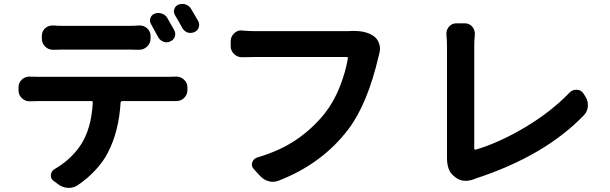

<svg xmlns="http://www.w3.org/2000/svg" viewBox="-20 -876 3040 957"><path d="M967.8 -771.5Q972.7 -761.7 972.7 -752.9Q972.7 -746.1 970.7 -739.3Q964.8 -722.7 948.2 -715.8Q939.5 -711.9 929.7 -711.9Q922.9 -711.9 915 -713.9Q897.5 -720.7 888.7 -736.3Q870.1 -771.5 852.5 -799.8Q846.7 -809.6 846.7 -819.3Q846.7 -824.2 848.6 -830.1Q853.5 -845.7 868.2 -852.5Q877.9 -856.4 888.7 -856.4Q895.5 -856.4 903.3 -854.5Q921.9 -848.6 931.6 -833Q950.2 -801.8 967.8 -771.5ZM848.6 -725.6Q853.5 -715.8 853.5 -707Q853.5 -700.2 851.6 -693.4Q845.7 -676.8 829.1 -669.9Q819.3 -665 810.5 -665Q802.7 -665 794.9 -668Q777.3 -674.8 768.6 -690.4Q749 -727.5 733.4 -754.9Q727.5 -763.7 727.5 -773.4Q727.5 -779.3 729.5 -785.2Q734.4 -800.8 750 -807.6Q759.8 -811.5 769.5 -811.5Q777.3 -811.5 785.2 -808.6Q803.7 -803.7 813.5 -787.1Q830.1 -758.8 848.6 -725.6ZM622.1 -628.9H294.9Q270.5 -628.9 245.1 -627.9Q245.1 -627.9 244.1 -627.9Q221.7 -627.9 205.1 -643.6Q188.5 -660.2 188.5 -683.6V-697.3Q188.5 -719.7 205.1 -735.4Q220.7 -749 241.2 -749Q243.2 -749 245.1 -749Q271.5 -747.1 294.9 -747.1H622.1Q645.5 -747.1 672.9 -749Q674.8 -749 676.8 -749Q697.3 -749 712.9 -735.4Q730.5 -719.7 730.5 -697.3V-683.6Q730.5 -660.2 712.9 -643.6Q696.3 -627.9 673.8 -627.9Q672.9 -627.9 672.9 -627.9Q646.5 -628.9 622.1 -628.9ZM168 -493.2H823.2Q836.9 -493.2 856.4 -494.1Q858.4 -494.1 859.4 -494.1Q880.9 -494.1 896.5 -479.5Q914.1 -463.9 914.1 -441.4V-426.8Q914.1 -403.3 896.5 -386.7Q880.9 -372.1 857.4 -372.1Q857.4 -372.1 856.4 -372.1Q838.9 -372.1 823.2 -372.1H588.9Q582 -372.1 581.1 -364.3Q572.3 -219.7 517.6 -115.2Q496.1 -72.3 456.1 -28.8Q416 14.6 366.2 47.9Q346.7 60.5 323.2 60.5Q321.3 60.5 318.4 60.5Q292 58.6 270.5 43L247.1 25.4Q233.4 15.6 233.4 0Q233.4 -22.5 252 -33.2Q333 -80.1 380.9 -151.4Q435.5 -232.4 442.4 -364.3Q443.4 -372.1 435.5 -372.1H168Q151.4 -372.1 129.9 -371.1Q127.9 -371.1 127 -371.1Q105.5 -371.1 88.9 -386.7Q72.3 -402.3 72.3 -425.8V-441.4Q72.3 -463.9 88.9 -479.5Q105.5 -494.1 126 -494.1Q127.9 -494.1 129.9 -494.1Q149.4 -493.2 168 -493.2Z M1734.4 -721.7Q1740.2 -721.7 1746.1 -721.7Q1802.7 -721.7 1839.8 -698.2L1840.8 -697.3Q1861.3 -683.6 1869.1 -660.2Q1874 -646.5 1874 -633.8Q1874 -622.1 1871.1 -611.3Q1869.1 -603.5 1867.2 -595.7Q1811.5 -357.4 1716.8 -232.4Q1585.9 -59.6 1369.1 24.4Q1354.5 30.3 1339.8 30.3Q1330.1 30.3 1319.3 27.3Q1293.9 20.5 1276.4 1L1245.1 -33.2Q1235.4 -43.9 1235.4 -55.7Q1235.4 -60.5 1237.3 -66.4Q1243.2 -85 1261.7 -90.8Q1377 -125 1457.5 -180.2Q1538.1 -235.4 1597.7 -309.6Q1642.6 -366.2 1672.4 -440.4Q1702.1 -514.6 1713.9 -585Q1714.8 -591.8 1708 -591.8H1249Q1219.7 -591.8 1187.5 -590.8Q1186.5 -590.8 1185.5 -590.8Q1163.1 -590.8 1147.5 -606.4Q1129.9 -622.1 1129.9 -645.5V-670.9Q1129.9 -694.3 1147.5 -710Q1162.1 -724.6 1182.6 -724.6Q1184.6 -724.6 1187.5 -723.6Q1227.5 -720.7 1250 -720.7H1711.9Q1723.6 -720.7 1734.4 -721.7Z M2340.8 17.6Q2320.3 25.4 2300.8 25.4Q2269.5 25.4 2245.1 3.9L2238.3 -2Q2208 -28.3 2208 -89.8Q2208 -92.8 2208 -95.7Q2208 -99.6 2208 -105.5V-647.5Q2208 -672.9 2205.1 -703.1Q2205.1 -706.1 2205.1 -709Q2205.1 -727.5 2217.8 -743.2Q2232.4 -759.8 2254.9 -759.8H2295.9Q2319.3 -759.8 2334 -743.2Q2346.7 -727.5 2346.7 -708Q2346.7 -706.1 2346.7 -703.1Q2343.8 -673.8 2343.8 -647.5V-135.7Q2343.8 -132.8 2346.2 -130.9Q2348.6 -128.9 2350.6 -129.9Q2466.8 -164.1 2596.7 -241.2Q2726.6 -318.4 2819.3 -415Q2833 -428.7 2851.6 -428.7Q2853.5 -428.7 2855.5 -428.7Q2877 -427.7 2888.7 -409.2L2898.4 -393.6Q2910.2 -375 2910.2 -352.5Q2910.2 -349.6 2910.2 -346.7Q2908.2 -320.3 2890.6 -301.8Q2695.3 -98.6 2348.6 14.6Q2347.7 15.6 2344.7 16.6Q2341.8 17.6 2340.8 17.6Z"/></svg>

Font: Gen Jyuu Gothic Bold
Style: Bold
Weight: 700
Designer: [Source Han Sans]
Ryoko NISHIZUKA  (kana & ideographs); Paul D. Hunt (Latin, Greek & Cyrillic); Wenlong ZHANG  (bopomofo
Version: Version 1.002.20150607